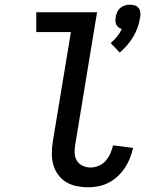

<svg xmlns="http://www.w3.org/2000/svg" viewBox="-20 -787 640 815"><path d="M488 -564 450 -604Q465 -617 477 -632Q489 -647 497 -664Q489 -666 483 -671Q477 -676 473.5 -683Q470 -690 470 -698Q470 -706 471 -715Q473 -725 477.5 -735.5Q482 -746 491 -753.5Q500 -761 510.5 -764Q521 -767 532 -767Q543 -767 552.5 -764Q562 -761 568 -753.5Q574 -746 575.5 -735.5Q577 -725 575 -715Q572 -694 565 -673Q558 -652 546.5 -632.5Q535 -613 520 -595.5Q505 -578 488 -564ZM354 8Q329 8 305 3Q281 -2 261 -14Q241 -26 227 -45Q213 -64 206.5 -87Q200 -110 200 -135Q200 -160 204 -185L281 -651H134V-735H392L299 -171Q296 -153 297 -135.5Q298 -118 307 -104Q316 -90 331.5 -83Q347 -76 365 -76Q382 -76 399.5 -83.5Q417 -91 429 -105Q441 -119 448.5 -136Q456 -153 460 -170L545 -159Q540 -137 531.5 -115.5Q523 -94 510 -74.5Q497 -55 480 -39Q463 -23 442 -12Q421 -1 398.5 3.5Q376 8 354 8Z"/></svg>

Font: Iosevka Medium Extended
Style: Italic
Weight: 500
Width: 7
Italic angle: -9°
Monospace: yes
Designer: Belleve Invis
Foundry: Belleve Invis
Version: Version 32.5.0; ttfautohint (v1.8.4)